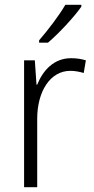

<svg xmlns="http://www.w3.org/2000/svg" viewBox="-20 -836 393 805"><path d="M321 -808V-816H254C228 -771 182 -711 144 -667V-657H181C227 -696 291 -765 321 -808ZM278 -592C206 -592 160 -541 136 -481H133L126 -583H81V-51H136V-338C136 -452 190 -539 275 -539C295 -539 314 -535 331 -530L340 -583C321 -589 300 -592 278 -592Z"/></svg>

Font: Noto Sans Tamil UI SemiCondensed Light
Style: Regular
Weight: 300
Width: 4
Designer: Jelle Bosma - Monotype Design Team
Foundry: Monotype Imaging Inc.
Version: Version 2.004